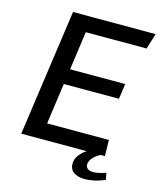

<svg xmlns="http://www.w3.org/2000/svg" viewBox="-122 -774 843 1006"><g transform="rotate(15 300.0 -271.0)"><path d="M51 0 148 -686H596L570 -601H240L211 -392H510L498 -309H199L168 -87H503L505 0ZM434 144Q396 144 373.5 128.5Q351 113 351 82Q351 55 369 33Q387 11 406 0H482Q458 12 442 30Q426 48 426 67Q426 81 437 89Q448 97 466 97Q484 97 501.5 92.5Q519 88 535 83L542 119Q516 131 487 137.5Q458 144 434 144Z"/></g></svg>

Font: Chivo Mono
Style: Italic
Weight: 400
Italic angle: -8.05°
Monospace: yes
Version: Version 1.008